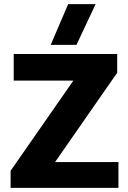

<svg xmlns="http://www.w3.org/2000/svg" viewBox="-20 -904 618 924"><path d="M224 -688 308 -884H440L348 -688ZM31 0V-82L333 -516H46V-644H544V-554L245 -124H550V0Z"/></svg>

Font: Kanit SemiBold
Style: Regular
Weight: 600
Designer: Katatrad Team
Foundry: CadsonDemak
Version: Version 2.000; ttfautohint (v1.8.3)